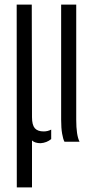

<svg xmlns="http://www.w3.org/2000/svg" viewBox="-20 -620 421 840"><path d="M53.5 200 53 -600H119L120 -107.5Q120 -73.5 132.2 -59.2Q144.5 -45 171 -45Q188.5 -45 204 -53V-11.5Q184.5 4.5 158 6.5Q132.5 6.5 120 -5.5V200ZM262 0Q256 -11 251.8 -35.2Q247.5 -59.5 247.5 -96.5V-600H313.5V-96.5Q313.5 -28 328 0Z"/></svg>

Font: Big Shoulders Stencil Display
Style: Regular
Weight: 400
Designer: Patric King
Foundry: XO Type Co
Version: Version 1.000